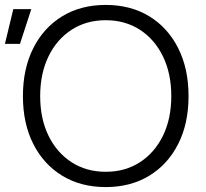

<svg xmlns="http://www.w3.org/2000/svg" viewBox="-43 -742 834 779"><path d="M386 17Q285 17 209.5 -29Q134 -75 92 -158Q50 -241 50 -352Q50 -463 92 -546.5Q134 -630 209.5 -676Q285 -722 386 -722Q487 -722 562.5 -676Q638 -630 680 -546.5Q722 -463 722 -352Q722 -241 680 -158Q638 -75 562.5 -29Q487 17 386 17ZM386 -45Q465 -45 525 -84Q585 -123 618.5 -192Q652 -261 652 -352Q652 -443 618.5 -512.5Q585 -582 525 -621Q465 -660 386 -660Q307 -660 247 -621Q187 -582 153.5 -512.5Q120 -443 120 -352Q120 -261 153.5 -192Q187 -123 247 -84Q307 -45 386 -45ZM-23 -564 11 -705H84L38 -564Z"/></svg>

Font: TikTok Sans 24pt Light
Style: Regular
Weight: 300
Version: Version 4.000